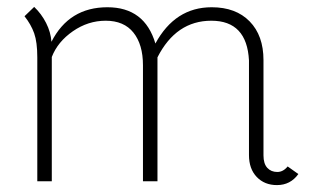

<svg xmlns="http://www.w3.org/2000/svg" viewBox="-20 -526 900 556"><path d="M844 -22Q821 10 782 10Q746 10 723.5 -13.5Q701 -37 701 -77V-351Q695 -466 592 -466Q490 -466 436 -360V-1H394V-337Q394 -397 366.5 -431.5Q339 -466 286 -466Q235 -466 191 -435.5Q147 -405 130 -361V-1H88V-360Q88 -404 79 -429.5Q70 -455 51 -479L79 -506Q100 -486 113.5 -459.5Q127 -433 129 -405Q180 -505 291 -505Q399 -505 430 -400Q487 -505 593 -505Q663 -505 703 -464Q743 -423 743 -352V-76Q743 -52 754 -40Q765 -28 783 -28Q800 -28 813 -44Z"/></svg>

Font: Bellota Light
Style: Regular
Weight: 300
Designer: Kemie Guaida
Foundry: Kemie Guaida
Version: Version 4.001